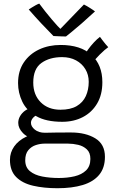

<svg xmlns="http://www.w3.org/2000/svg" viewBox="-20 -772 656 1042"><path d="M318 -111Q229.5 -111 176.8 -141.5Q124 -172 101 -220.2Q78 -268.5 78 -321Q78 -386.5 109 -432.8Q140 -479 192.2 -503.5Q244.5 -528 309 -528Q417.5 -528 476.5 -474Q535.5 -420 535.5 -326Q535.5 -258 507 -210Q478.5 -162 429.5 -136.5Q380.5 -111 318 -111ZM292 249.5Q218 249.5 159.8 236Q101.5 222.5 67.8 188.8Q34 155 34 95.5Q34 55.5 57 22.8Q80 -10 122.5 -30.2Q165 -50.5 224 -51.5Q255.5 -52.5 293 -52.8Q330.5 -53 365.5 -53Q445 -53 497.2 -21.2Q549.5 10.5 549.5 79Q549.5 139 518.2 176.8Q487 214.5 429.2 232Q371.5 249.5 292 249.5ZM299.5 194Q345.5 194 384.5 184.8Q423.5 175.5 447 152.8Q470.5 130 470.5 90.5Q470.5 56.5 451.2 38.5Q432 20.5 404.2 14Q376.5 7.5 350.5 7.5Q329 7.5 303 7.5Q277 7.5 254.5 7.5Q232 7.5 220.5 7.5Q199 7.5 174.8 15.2Q150.5 23 133.8 42.8Q117 62.5 117 98Q117 136 142.5 157Q168 178 209.5 186Q251 194 299.5 194ZM183.5 -14Q130.5 -23 104.8 -49.5Q79 -76 79 -105Q79 -124.5 89 -141.8Q99 -159 115.2 -170.8Q131.5 -182.5 151 -186L197.5 -154.5Q171 -146 159.5 -132.8Q148 -119.5 148 -105.5Q148 -85.5 169 -68.5Q190 -51.5 224 -51.5ZM308 -176.5Q362.5 -176.5 396.2 -196.2Q430 -216 445.8 -250.5Q461.5 -285 461.5 -328Q461.5 -366.5 443.2 -396.8Q425 -427 392.5 -444.5Q360 -462 317 -462Q249 -462 204.8 -430.2Q160.5 -398.5 160.5 -324Q160.5 -257.5 201 -217Q241.5 -176.5 308 -176.5ZM478 -424.5 433 -461.5Q442 -481 457.2 -502.2Q472.5 -523.5 490 -542.2Q507.5 -561 522.5 -572Q526.5 -566.5 535 -555Q543.5 -543.5 552.8 -532.5Q562 -521.5 567.5 -516Q560 -511 547.2 -500Q534.5 -489 520.5 -475Q506.5 -461 494.8 -447.5Q483 -434 478 -424.5ZM435.5 -747.5Q443 -744 451.8 -738.8Q460.5 -733.5 469.5 -728Q478.5 -722.5 485.5 -717.5Q492.5 -712.5 495.5 -710Q456 -673.5 424 -645.5Q392 -617.5 370 -599.8Q348 -582 338 -574Q328 -574 315.2 -574.5Q302.5 -575 290.5 -575.5Q278.5 -576 270 -576.5Q238 -609 205 -644Q172 -679 136 -720.5Q143.5 -725.5 153 -731.5Q162.5 -737.5 172.8 -743.2Q183 -749 193 -752.5Q207.5 -732.5 225.5 -710Q243.5 -687.5 261.2 -666.5Q279 -645.5 292.5 -630.8Q306 -616 311 -612H304.5Q316.5 -624.5 339.8 -648.5Q363 -672.5 389 -699.5Q415 -726.5 435.5 -747.5Z"/></svg>

Font: Grandstander Thin Light
Style: Regular
Weight: 300
Version: Version 1.200